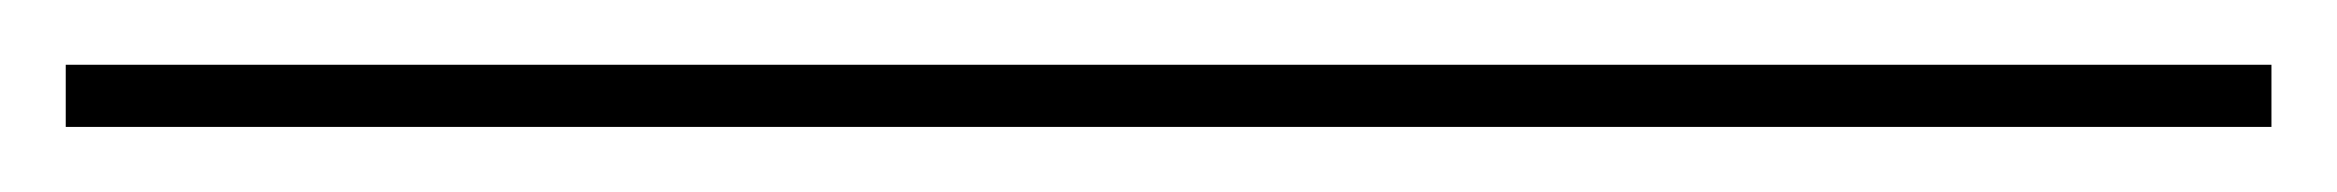

<svg xmlns="http://www.w3.org/2000/svg" viewBox="-30 108 718 59"><path d="M668 127.9V147H-9.8V127.9Z"/></svg>

Font: Sinkin Sans 100 Thin
Style: Regular
Weight: 100
Designer: Keith Bates
Foundry: K-Type
Version: Sinkin Sans (version 1.0)  by Keith Bates   •   © 2014   www